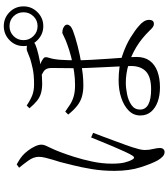

<svg xmlns="http://www.w3.org/2000/svg" viewBox="44 -898 911 1040"><g transform="rotate(-90 500.0 -377.5)"><path d="M547 33Q503 33 469 20.5Q435 8 415 -15.5Q395 -39 395 -74Q395 -110 421 -136Q447 -162 490 -176.5Q533 -191 586 -191Q660 -191 718 -171.5Q776 -152 817 -126.5Q858 -101 879 -82Q895 -69 904 -55Q913 -41 913 -25Q913 -14 908 -7Q903 0 891 0Q881 0 872.5 -6.5Q864 -13 855 -23Q811 -68 764 -96Q717 -124 668.5 -138Q620 -152 573 -152Q543 -152 509 -145Q475 -138 451 -121Q427 -104 427 -75Q427 -45 455 -30Q483 -15 537 -15Q604 -15 633.5 -43Q663 -71 663 -124Q663 -143 661 -180Q659 -217 657 -261.5Q655 -306 653 -349Q651 -392 651 -423Q651 -449 651.5 -475.5Q652 -502 652 -524.5Q652 -547 652 -560Q651 -586 633 -597.5Q615 -609 600 -613L630 -626Q646 -623 658 -619.5Q670 -616 680.5 -612Q691 -608 700 -601Q709 -596 710.5 -588.5Q712 -581 707 -567Q699 -542 696.5 -504.5Q694 -467 694 -420Q694 -386 696.5 -338Q699 -290 702.5 -241.5Q706 -193 709 -153Q712 -113 712 -93Q712 -50 691 -22Q670 6 633 19.5Q596 33 547 33ZM197 58Q184 58 173 48Q162 38 152 21Q135 -9 115 -70.5Q95 -132 95 -214Q95 -278 104.5 -335.5Q114 -393 125.5 -438Q137 -483 143 -508Q148 -524 154.5 -545Q161 -566 166 -587Q171 -608 171 -623Q171 -651 151.5 -678.5Q132 -706 112 -730L130 -743Q141 -737 153 -729.5Q165 -722 177 -712Q191 -700 205 -681.5Q219 -663 228 -643.5Q237 -624 237 -609Q237 -598 231.5 -585.5Q226 -573 216.5 -553.5Q207 -534 195 -502Q185 -476 170.5 -430.5Q156 -385 145 -332Q134 -279 134 -228Q134 -185 140 -160Q146 -135 156 -117Q161 -108 166.5 -107.5Q172 -107 178 -117Q186 -129 199 -157.5Q212 -186 227 -221Q242 -256 255 -288.5Q268 -321 276 -340L301 -329Q293 -309 282 -279Q271 -249 259 -217Q247 -185 237.5 -158.5Q228 -132 223 -117Q216 -95 212 -78.5Q208 -62 208 -49Q208 -26 213.5 -4Q219 18 219 34Q219 44 213 51Q207 58 197 58ZM557 -382Q525 -382 498 -389.5Q471 -397 447.5 -415.5Q424 -434 400 -464L416 -480Q437 -465 456 -453Q475 -441 499.5 -434Q524 -427 560 -427Q595 -427 626.5 -431.5Q658 -436 676 -440Q716 -448 748.5 -458.5Q781 -469 803 -478Q824 -487 832 -491.5Q840 -496 844 -496Q850 -496 857.5 -494.5Q865 -493 871.5 -489.5Q878 -486 882.5 -481.5Q887 -477 887 -470Q887 -462 880 -454Q873 -446 856 -439Q822 -426 771.5 -413Q721 -400 676 -393Q645 -388 616.5 -385Q588 -382 557 -382ZM568 -605Q539 -605 516 -611.5Q493 -618 474 -633.5Q455 -649 434 -674L449 -689Q480 -668 505 -658.5Q530 -649 564 -649Q616 -649 649.5 -656.5Q683 -664 702 -670Q727 -679 737.5 -684Q748 -689 756 -689Q774 -689 785.5 -683.5Q797 -678 797 -665Q797 -658 792.5 -652Q788 -646 779 -642Q761 -634 725.5 -625.5Q690 -617 649 -611Q608 -605 568 -605ZM879 -599Q835 -599 803 -630.5Q771 -662 771 -706Q771 -751 803 -782Q835 -813 879 -813Q923 -813 954.5 -782Q986 -751 986 -706Q986 -662 954.5 -630.5Q923 -599 879 -599ZM879 -630Q911 -630 932.5 -652.5Q954 -675 954 -706Q954 -738 932.5 -760Q911 -782 879 -782Q847 -782 825 -760Q803 -738 803 -706Q803 -675 825 -652.5Q847 -630 879 -630Z"/></g></svg>

Font: Noto Serif HK ExtraLight Light
Style: Regular
Weight: 300
Version: Version 2.002-H1;hotconv 1.1.0;makeotfexe 2.6.0